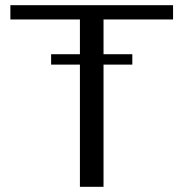

<svg xmlns="http://www.w3.org/2000/svg" viewBox="-20 -720 707 740"><path d="M177 -471H288V0H379V-471H490V-511H379V-645H647V-700H20V-645H288V-511H177Z"/></svg>

Font: Tenor Sans
Style: Regular
Weight: 400
Designer: Denis Masharov
Foundry: Denis Masharov
Version: Version 1.1